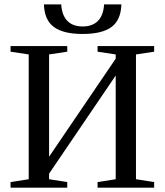

<svg xmlns="http://www.w3.org/2000/svg" viewBox="-20 -868 762 888"><path d="M28.8 0V-25.9L112.8 -39.1V-616.2L28.8 -628.9V-654.8H291V-628.9L207 -616.2V-143.1L515.1 -596.7V-616.2L431.2 -628.9V-654.8H692.9V-628.9L608.9 -616.2V-39.1L692.9 -25.9V0H431.2V-25.9L515.1 -39.1V-518.6L207 -64.9V-39.1L291 -25.9V0ZM362.3 -710.9Q272.9 -710.9 229.2 -743.2Q185.5 -775.4 183.1 -847.7H263.2Q266.1 -797.4 291.5 -771.5Q316.9 -745.6 362.3 -745.6Q407.7 -745.6 433.1 -771.5Q458.5 -797.4 461.4 -847.7H541.5Q539.1 -774.9 495.4 -742.9Q451.7 -710.9 362.3 -710.9Z"/></svg>

Font: Liberation Serif
Style: Regular
Weight: 400
Designer: Steve Matteson
Foundry: Ascender Corporation
Version: Version 2.1.5